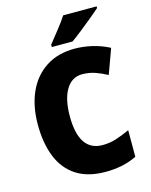

<svg xmlns="http://www.w3.org/2000/svg" viewBox="-136 -1013 871 1109"><g transform="rotate(-15 300.0 -458.5)"><path d="M369 -570Q307 -570 272.5 -512.5Q238 -455 238 -354Q238 -144 379 -144Q422 -144 462 -157Q502 -170 543 -189V-30Q500 -9 453.5 0.5Q407 10 356 10Q250 10 181.5 -34.5Q113 -79 80 -161Q47 -243 47 -355Q47 -464 84 -547Q121 -630 192.5 -677Q264 -724 365 -724Q415 -724 468 -712Q521 -700 571 -674L517 -526Q482 -545 446 -557.5Q410 -570 369 -570ZM552 -917Q532 -899 498 -871Q464 -843 428 -814.5Q392 -786 365 -767H241V-781Q266 -813 298.5 -853.5Q331 -894 352 -927H552Z"/></g></svg>

Font: Noto Sans Bengali SemiCondensed Black
Style: Regular
Weight: 900
Width: 4
Designer: Joana Ranito - Universal Thirst; Jelle Bosma - Monotype Design Team
Foundry: Universal Thirst ehf.
Version: Version 3.000; ttfautohint (v1.8.4.7-5d5b)